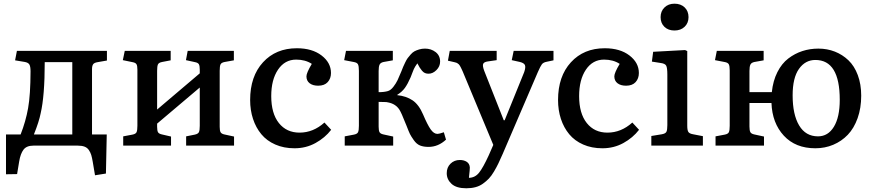

<svg xmlns="http://www.w3.org/2000/svg" viewBox="-20 -782 4687 1031"><path d="M490.2 159.2 478 86.9Q474.1 64 470 50.3Q465.8 36.6 457.3 23.9Q448.7 11.2 434.3 5.6Q419.9 0 397.9 0H159.2Q122.6 0 106.2 21.7Q89.8 43.5 83 85L71.8 152.8L12.2 153.8V-60.1H90.8Q118.2 -129.9 130.9 -201.2Q143.6 -272.5 144 -398.9Q144 -424.8 137.9 -435.3Q131.8 -445.8 113.8 -449.2L61 -458L70.8 -508.8H554.2V-457L503.9 -448.2Q485.8 -445.3 480 -436.8Q474.1 -428.2 474.1 -410.2V-60.1H553.2L548.8 149.9ZM162.1 -60.1H368.2V-448.2H220.2Q220.2 -266.6 198.2 -172.9Q189.9 -129.9 162.1 -60.1Z M641.6 0V-49.8L690.9 -59.1Q709 -62.5 713.4 -72.5Q717.8 -82.5 717.8 -106.9V-408.2Q717.8 -428.7 712.9 -437Q708 -445.3 691.9 -448.2L639.6 -459L649.9 -508.8H896.5V-458L850.6 -449.2Q832.5 -445.8 828.1 -436Q823.7 -426.3 823.7 -401.9V-193.8L1052.7 -388.2V-408.2Q1052.7 -428.7 1047.9 -437Q1043 -445.3 1027.8 -448.2L978.5 -459L987.8 -508.8H1235.8V-458L1186.5 -449.2Q1168.5 -445.8 1164.1 -436Q1159.7 -426.3 1159.7 -401.9V-101.1Q1159.7 -80.1 1164.6 -71.8Q1169.4 -63.5 1184.6 -60.1L1236.8 -48.8V0H979.5V-49.8L1025.9 -59.1Q1043.9 -63 1048.3 -72.8Q1052.7 -82.5 1052.7 -106.9V-312L823.7 -118.2V-101.1Q823.7 -80.1 828.6 -71.8Q833.5 -63.5 849.6 -60.1L898.4 -48.8V0Z M1561.5 14.2Q1503.9 14.2 1458.3 -5.9Q1412.6 -25.9 1383.3 -61.3Q1354 -96.7 1338.6 -143.6Q1323.2 -190.4 1323.2 -245.1Q1323.2 -372.1 1392.3 -447.5Q1461.4 -522.9 1574.2 -522.9Q1656.2 -522.9 1706.8 -484.1Q1757.3 -445.3 1757.3 -390.1Q1757.3 -360.4 1739.7 -341.1Q1722.2 -321.8 1688.5 -321.8Q1659.7 -321.8 1642.6 -335Q1625.5 -348.1 1625.5 -372.1Q1625.5 -390.6 1654.3 -439Q1619.6 -461.9 1570.3 -461.9Q1509.3 -461.9 1472.9 -408Q1436.5 -354 1436.5 -266.1Q1436.5 -172.9 1477.5 -121.3Q1518.6 -69.8 1588.4 -69.8Q1662.1 -69.8 1722.2 -124L1758.3 -85Q1725.1 -42 1674.1 -13.9Q1623 14.2 1561.5 14.2Z M2281.2 6.8Q2254.4 6.8 2235.6 -0.7Q2216.8 -8.3 2201.9 -29.5Q2187 -50.8 2181.2 -62.7Q2175.3 -74.7 2162.1 -108.9Q2159.7 -114.7 2158.2 -118.2Q2135.3 -176.8 2124.5 -193.4Q2104.5 -224.1 2064.9 -231.9Q2059.6 -232.9 2054.2 -233.9Q2043 -234.9 2013.2 -234.9V-102.1Q2013.2 -80.6 2018.1 -72Q2022.9 -63.5 2039.1 -60.1L2091.3 -48.8V0H1831.1V-49.8L1880.4 -59.1Q1898.4 -62.5 1902.8 -72.5Q1907.2 -82.5 1907.2 -106.9V-401.9Q1907.2 -427.2 1902.1 -436.8Q1897 -446.3 1878.9 -449.2L1828.1 -459L1837.9 -508.8H2089.4V-458L2040 -449.2Q2023.4 -445.8 2018.3 -435.1Q2013.2 -424.3 2013.2 -400.9V-287.1Q2043.5 -287.1 2063 -293Q2078.1 -297.4 2092.3 -315.7Q2106.4 -334 2114.7 -351.3Q2123 -368.7 2135.3 -398.9Q2141.6 -415.5 2144.8 -422.9Q2147.9 -430.2 2155.5 -446Q2163.1 -461.9 2168.9 -469.7Q2174.8 -477.5 2185.1 -489.3Q2195.3 -501 2205.8 -506.6Q2216.3 -512.2 2231 -516.6Q2245.6 -521 2262.2 -521Q2294.9 -521 2319.1 -502.4Q2343.3 -483.9 2343.3 -451.2Q2343.3 -425.3 2323.7 -405.8Q2304.2 -386.2 2281.2 -386.2Q2270 -386.2 2261.7 -389.9Q2253.4 -393.6 2245.8 -402.6Q2238.3 -411.6 2233.9 -418.9Q2229.5 -426.3 2221.2 -441.9Q2215.3 -434.6 2210.2 -425.8Q2205.1 -417 2202.4 -411.4Q2199.7 -405.8 2193.8 -389.9Q2188 -374 2185.1 -367.2Q2169.4 -331.1 2154.1 -309.8Q2138.7 -288.6 2113.3 -272.9V-271Q2161.1 -266.1 2195.1 -243.4Q2229 -220.7 2252 -167Q2275.4 -111.8 2292.5 -87.4Q2309.6 -63 2329.1 -63Q2337.9 -63 2363.3 -71.8L2375 -32.2Q2333 6.8 2281.2 6.8Z M2483.9 229Q2430.7 229 2404.8 205.3Q2378.9 181.6 2378.9 147.9Q2378.9 116.7 2399.2 96.9Q2419.4 77.1 2449.2 77.1Q2471.2 77.1 2486.3 86.9Q2501.5 96.7 2502.9 117.2Q2503.4 124 2498 172.9Q2530.8 172.4 2552.5 145.3Q2574.2 118.2 2605 50.8L2628.9 -3.9L2464.8 -397.9Q2462.9 -402.3 2459 -410.6Q2455.1 -418.9 2453.6 -421.6Q2452.1 -424.3 2449.2 -429.4Q2446.3 -434.6 2444.1 -436.3Q2441.9 -438 2438.2 -440.9Q2434.6 -443.8 2430.2 -445.3Q2425.8 -446.8 2419.9 -448.2L2385.3 -456.1L2395 -508.8H2647V-459L2599.1 -452.1Q2578.6 -449.2 2574.5 -438.7Q2570.3 -428.2 2580.1 -401.9L2685.1 -136.2H2689.9L2794.9 -395Q2803.7 -420.9 2798.8 -432.4Q2793.9 -443.8 2772 -449.2L2728 -459L2738.3 -508.8H2952.1V-458L2915 -450.2Q2897.5 -446.8 2889.9 -437Q2882.3 -427.2 2868.2 -395L2679.2 44.9Q2666 75.2 2656.2 95.5Q2646.5 115.7 2632.8 138.9Q2619.1 162.1 2605.2 176.8Q2591.3 191.4 2573.2 204.3Q2555.2 217.3 2533 223.1Q2510.7 229 2483.9 229Z M3214.8 14.2Q3157.2 14.2 3111.6 -5.9Q3065.9 -25.9 3036.6 -61.3Q3007.3 -96.7 2991.9 -143.6Q2976.6 -190.4 2976.6 -245.1Q2976.6 -372.1 3045.7 -447.5Q3114.7 -522.9 3227.5 -522.9Q3309.6 -522.9 3360.1 -484.1Q3410.6 -445.3 3410.6 -390.1Q3410.6 -360.4 3393.1 -341.1Q3375.5 -321.8 3341.8 -321.8Q3313 -321.8 3295.9 -335Q3278.8 -348.1 3278.8 -372.1Q3278.8 -390.6 3307.6 -439Q3272.9 -461.9 3223.6 -461.9Q3162.6 -461.9 3126.2 -408Q3089.8 -354 3089.8 -266.1Q3089.8 -172.9 3130.9 -121.3Q3171.9 -69.8 3241.7 -69.8Q3315.4 -69.8 3375.5 -124L3411.6 -85Q3378.4 -42 3327.4 -13.9Q3276.4 14.2 3214.8 14.2Z M3601.6 -618.2Q3568.4 -618.2 3547.9 -637.9Q3527.3 -657.7 3527.3 -689.9Q3527.3 -721.7 3548.1 -741.9Q3568.8 -762.2 3601.6 -762.2Q3635.7 -762.2 3656.5 -742.2Q3677.2 -722.2 3677.2 -689.9Q3677.2 -658.2 3656.2 -638.2Q3635.3 -618.2 3601.6 -618.2ZM3477.5 0V-51.8L3533.7 -61Q3553.7 -64.5 3558.6 -74.5Q3563.5 -84.5 3563.5 -109.9V-381.8Q3563.5 -417.5 3557.4 -429.2Q3551.3 -440.9 3527.3 -443.8L3480.5 -451.2L3487.3 -503.9L3658.7 -513.2L3670.4 -507.8V-106.9Q3670.4 -83.5 3676 -74Q3681.6 -64.5 3701.7 -61L3754.4 -50.8V0Z M4358.4 14.2Q4251.5 14.2 4189 -53.5Q4126.5 -121.1 4122.6 -229H4004.4V-103Q4004.4 -81.1 4009.3 -72.3Q4014.2 -63.5 4030.3 -60.1L4082.5 -48.8V0H3822.3V-49.8L3871.6 -59.1Q3889.6 -62.5 3894 -72.5Q3898.4 -82.5 3898.4 -106.9V-403.8Q3898.4 -427.7 3893.3 -437Q3888.2 -446.3 3870.1 -449.2L3819.3 -459L3829.1 -508.8H4080.6V-458L4031.2 -449.2Q4014.6 -445.8 4009.5 -435.1Q4004.4 -424.3 4004.4 -400.9V-287.1H4124.5Q4130.9 -348.1 4154.3 -394.5Q4177.7 -440.9 4212.9 -467.8Q4248 -494.6 4288.6 -507.8Q4329.1 -521 4374.5 -521Q4421.9 -521 4462.9 -504.9Q4503.9 -488.8 4535.9 -458.3Q4567.9 -427.7 4586.2 -378.7Q4604.5 -329.6 4604.5 -268.1Q4604.5 -201.7 4585.2 -147.5Q4565.9 -93.3 4532.5 -58.3Q4499 -23.4 4454.3 -4.6Q4409.7 14.2 4358.4 14.2ZM4372.6 -49.8Q4426.3 -49.8 4457.8 -101.3Q4489.3 -152.8 4489.3 -246.1Q4489.3 -460 4358.4 -460Q4304.2 -460 4270.3 -412.1Q4236.3 -364.3 4236.3 -270Q4236.3 -167 4271.2 -108.4Q4306.2 -49.8 4372.6 -49.8Z"/></svg>

Font: Literata Book Medium
Style: Regular
Weight: 500
Designer: Latin by Veronika Burian and Jose Scaglione. Greek by Irene Vlachou. Cyrillic by Vera Evstafieva
Foundry: TypeTogether
Version: Version 2.003;PS 002.003;hotconv 1.0.88;makeotf.lib2.5.64775